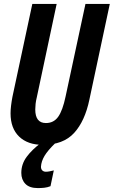

<svg xmlns="http://www.w3.org/2000/svg" viewBox="-20 -734 584 986"><path d="M199.2 9.8Q122.1 9.8 78.1 -32.7Q34.2 -75.2 34.2 -151.9Q34.2 -169.9 36.9 -192.1Q39.6 -214.4 43.9 -236.8L146 -713.9H271L168.9 -233.9Q164.6 -216.8 162.8 -200.7Q161.1 -184.6 161.1 -171.9Q161.1 -102.1 215.8 -102.1Q255.9 -102.1 278.8 -134.3Q301.8 -166.5 316.9 -238.8L418.9 -713.9H543.9L439 -222.2Q416 -111.8 360.4 -51Q304.7 9.8 199.2 9.8ZM174.3 231.9Q131.3 231.9 110.4 210.2Q89.4 188.5 89.4 153.8Q89.4 108.9 116.9 71.5Q144.5 34.2 190.4 0H265.1Q225.6 38.1 208.7 66.4Q191.9 94.7 190.4 122.1Q190.4 134.8 197.5 141.4Q204.6 147.9 215.3 147.9Q223.6 147.9 234.4 146Q245.1 144 256.3 141.1L239.3 222.2Q223.6 228.5 207.3 230.2Q190.9 231.9 174.3 231.9Z"/></svg>

Font: Open Sans Condensed
Style: Bold Italic
Weight: 700
Width: 3
Italic angle: -12°
Designer: Monotype Design Team
Foundry: Monotype Imaging Inc.
Version: Version 3.003; ttfautohint (v1.8.4)